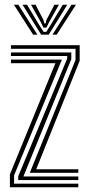

<svg xmlns="http://www.w3.org/2000/svg" viewBox="-20 -791 373 811"><path d="M105.8 -61 299 -537.5V-585H26.2V-600H316.5V-534.2L133 -76H310.8V-61ZM21.8 0V-54.5L214 -524H26.2V-539.2H241.5L39.5 -50.5V-15.2H310.8V0ZM57 -30.5V-46.5L263.8 -543.5V-554.5H26.2V-569.5H281.2V-541.2L78.8 -45.5H310.8V-30.5ZM38.8 -771H57.5L138 -644.5H120ZM75.2 -771H94.2L147.2 -682.8L164.2 -656.5H175.5L192.2 -682.8L245.2 -771H264.2L185.8 -644.5H153.8ZM111 -771H130.2L163.8 -706L167.2 -692H172.5L175.8 -706L209.8 -771H228.8L186.8 -696.2L176.2 -674.5H163.5L153 -696.2ZM282 -771H300.8L219.5 -644.5H201.5Z"/></svg>

Font: Big Shoulders Inline Text Thin Medium
Style: Regular
Weight: 500
Version: Version 2.002